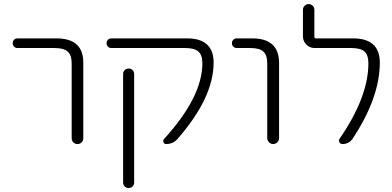

<svg xmlns="http://www.w3.org/2000/svg" viewBox="-20 -735 1943 951"><path d="M66.4 -497.1Q56.6 -497.1 49.8 -503.9Q43 -510.7 43 -521Q43 -531.2 49.8 -538.1Q56.6 -544.9 66.4 -544.9H259.8Q392.6 -544.9 392.6 -424.8V-50.8Q392.6 -38.1 384.3 -29.8Q376 -21.5 363.8 -21.5Q351.6 -21.5 343.3 -29.8Q335 -38.1 335 -50.8V-420.9Q335 -461.9 315.4 -479.5Q295.9 -497.1 250 -497.1Z M906.2 -544.9Q1038.1 -544.9 1038.1 -424.8Q1038.1 -251 858.4 -45.9Q836.9 -21.5 802.7 -21.5Q793.9 -21.5 790 -30.3Q786.1 -39.1 792 -45.9Q982.4 -254.9 982.4 -421.9Q982.4 -461.9 962.9 -479.5Q943.4 -497.1 897.5 -497.1H532.2Q521.5 -497.1 514.6 -503.9Q507.8 -510.7 507.8 -521Q507.8 -531.2 514.6 -538.1Q521.5 -544.9 532.2 -544.9ZM589.8 168.9V-368.2Q589.8 -379.9 597.7 -387.7Q605.5 -395.5 617.2 -395.5Q628.9 -395.5 636.7 -387.7Q644.5 -379.9 644.5 -368.2V168.9Q644.5 180.7 636.7 188.5Q628.9 196.3 617.2 196.3Q605.5 196.3 597.7 188.5Q589.8 180.7 589.8 168.9Z M1153.3 -497.1Q1142.6 -497.1 1135.7 -503.9Q1128.9 -510.7 1128.9 -521Q1128.9 -531.2 1135.7 -538.1Q1142.6 -544.9 1153.3 -544.9H1229.5Q1361.3 -544.9 1362.3 -424.8V-50.8Q1362.3 -39.1 1353.5 -30.3Q1344.7 -21.5 1333 -21.5Q1321.3 -21.5 1312.5 -30.3Q1303.7 -39.1 1303.7 -50.8V-420.9Q1303.7 -461.9 1284.7 -479.5Q1265.6 -497.1 1219.7 -497.1Z M1728.5 -544.9Q1861.3 -544.9 1861.3 -424.8Q1861.3 -252 1726.6 -47.9Q1708 -21.5 1675.8 -21.5Q1666 -21.5 1661.1 -30.3Q1656.2 -39.1 1662.1 -47.9Q1804.7 -254.9 1804.7 -421.9Q1804.7 -461.9 1785.6 -479.5Q1766.6 -497.1 1719.7 -497.1H1538.1Q1514.6 -497.1 1497.6 -514.2Q1480.5 -531.2 1480.5 -554.7V-686.5Q1480.5 -698.2 1488.8 -706.5Q1497.1 -714.8 1508.8 -714.8Q1520.5 -714.8 1528.8 -706.5Q1537.1 -698.2 1537.1 -686.5V-552.7Q1537.1 -544.9 1544.9 -544.9Z"/></svg>

Font: irohamaru Light
Style: Regular
Weight: 200
Designer: [Source Han Sans]
Ryoko NISHIZUKA  (kana & ideographs); Paul D. Hunt (Latin, Greek & Cyrillic); Wenlong ZHANG  (bopomofo
Version: Version 1.01